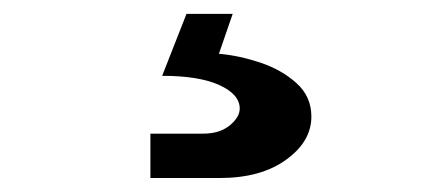

<svg xmlns="http://www.w3.org/2000/svg" viewBox="-20 -40 640 276"><path d="M196.2 215.9V152.1H272.1Q295.8 152.1 310.2 140.3Q324.6 128.5 324.6 116.1Q324.6 95.6 295.3 82.3Q266.1 69 213.1 69L248.1 -20.1H314.5L294.7 37.3Q323.6 39.8 354.2 50Q384.9 60.3 406.2 79.5Q427.6 98.7 427.6 127.6Q427.6 163.4 391.3 189.6Q355.1 215.9 295.9 215.9Z"/></svg>

Font: Atlassian Mono
Style: Regular
Weight: 400
Monospace: yes
Designer: Philipp Nurullin, Konstantin Bulenkov
Foundry: Modifications by Atlassian Pty Ltd, manufactured by JetBrains
Version: Version 2.304